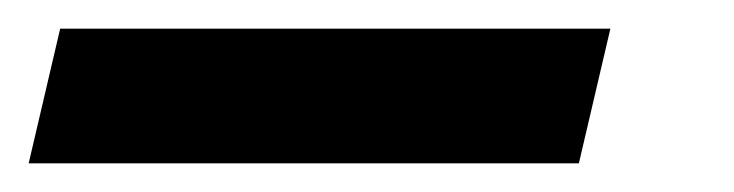

<svg xmlns="http://www.w3.org/2000/svg" viewBox="-111 56 512 134"><path d="M-91 170H293L315 76H-69Z"/></svg>

Font: Noto Sans Display SemiCondensed Extra
Style: Italic
Weight: 800
Width: 4
Italic angle: -12°
Designer: Monotype Design Team
Foundry: Monotype Imaging Inc.
Version: Version 1.900